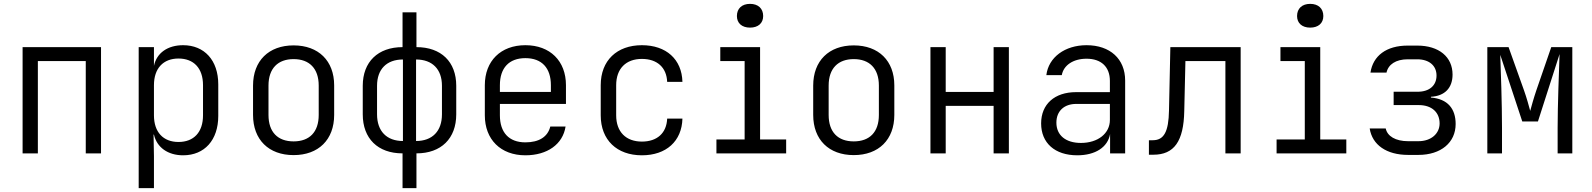

<svg xmlns="http://www.w3.org/2000/svg" viewBox="-20 -794 8240 994"><path d="M176 0V-478H424V0H503V-550H97V0Z M928 -560C848 -560 791 -520 777 -453V-550H698V180H777V15L775 -97H777C792 -31 849 10 928 10C1039 10 1110 -69 1110 -194V-357C1110 -482 1038 -560 928 -560ZM1031 -197C1031 -109 983 -59 904 -59C825 -59 777 -110 777 -197V-353C777 -440 825 -491 904 -491C983 -491 1031 -441 1031 -353Z M1500 9C1629 9 1710 -71 1710 -199V-352C1710 -479 1629 -559 1500 -559C1371 -559 1290 -479 1290 -351V-199C1290 -71 1371 9 1500 9ZM1500 -62C1418 -62 1370 -110 1370 -199V-351C1370 -440 1419 -488 1500 -488C1581 -488 1630 -440 1630 -351V-199C1630 -110 1582 -62 1500 -62Z M2136 180V0C2264 0 2342 -77 2342 -202V-350C2342 -474 2264 -550 2136 -550V-730H2064V-550C1937 -550 1858 -474 1858 -350V-202C1858 -77 1936 0 2064 0V180ZM2066 -64C1982 -64 1932 -115 1932 -202V-350C1932 -436 1982 -486 2066 -486ZM2134 -486C2218 -486 2268 -436 2268 -350V-202C2268 -115 2218 -64 2134 -64Z M2910 -353C2910 -478 2828 -560 2700 -560C2572 -560 2490 -478 2490 -353V-197C2490 -72 2572 10 2700 10C2813 10 2894 -47 2908 -139H2829C2816 -86 2771 -57 2700 -57C2615 -57 2568 -108 2568 -197V-256H2910ZM2568 -353C2568 -442 2615 -493 2700 -493C2785 -493 2832 -442 2832 -353V-318H2568Z M3303 10C3429 10 3510 -63 3513 -180H3434C3431 -105 3382 -61 3303 -61C3221 -61 3170 -111 3170 -197V-353C3170 -439 3221 -489 3303 -489C3382 -489 3431 -445 3434 -370H3513C3510 -487 3429 -560 3303 -560C3174 -560 3090 -481 3090 -353V-197C3090 -69 3174 10 3303 10Z M3863 -651C3905 -651 3931 -674 3931 -711C3931 -750 3905 -774 3863 -774C3821 -774 3795 -750 3795 -711C3795 -674 3821 -651 3863 -651ZM4050 0V-72H3915V-550H3709V-478H3835V-72H3689V0Z M4400 9C4529 9 4610 -71 4610 -199V-352C4610 -479 4529 -559 4400 -559C4271 -559 4190 -479 4190 -351V-199C4190 -71 4271 9 4400 9ZM4400 -62C4318 -62 4270 -110 4270 -199V-351C4270 -440 4319 -488 4400 -488C4481 -488 4530 -440 4530 -351V-199C4530 -110 4482 -62 4400 -62Z M4876 0V-246H5124V0H5203V-550H5124V-318H4876V-550H4797V0Z M5605 -560C5493 -560 5408 -497 5397 -405H5477C5486 -456 5536 -490 5605 -490C5681 -490 5726 -448 5726 -375V-317H5551C5440 -317 5370 -255 5370 -155C5370 -54 5441 10 5557 10C5651 10 5715 -32 5727 -100V0H5805V-377C5805 -489 5727 -560 5605 -560ZM5576 -54C5497 -54 5449 -94 5449 -159C5449 -219 5489 -256 5552 -256H5726V-173C5726 -103 5664 -54 5576 -54Z M5951 7C6059 7 6108 -63 6111 -219L6117 -478H6324V0H6403V-550H6039L6032 -222C6030 -112 6006 -68 5948 -68H5928V7Z M6763 -651C6805 -651 6831 -674 6831 -711C6831 -750 6805 -774 6763 -774C6721 -774 6695 -750 6695 -711C6695 -674 6721 -651 6763 -651ZM6950 0V-72H6815V-550H6609V-478H6735V-72H6589V0Z M7323 8C7440 8 7516 -56 7516 -152C7516 -231 7475 -282 7388 -289V-293C7461 -297 7500 -340 7500 -408C7500 -499 7430 -558 7317 -558H7268C7157 -558 7088 -505 7075 -418H7158C7167 -460 7206 -487 7268 -487H7317C7379 -487 7417 -454 7417 -403C7417 -352 7381 -319 7319 -319H7195V-250H7325C7394 -250 7433 -211 7433 -155C7433 -103 7390 -63 7323 -63H7270C7205 -63 7162 -89 7154 -129H7071C7084 -44 7158 8 7270 8Z M7756 0V-132C7756 -255 7750 -429 7747 -510L7861 -165H7942L8054 -514C8051 -428 8044 -247 8044 -132V0H8120V-550H8011L7934 -327C7920 -286 7908 -242 7902 -220C7896 -242 7884 -287 7870 -326L7790 -550H7680V0Z"/></svg>

Font: Tekne LDO Light
Style: Regular
Weight: 300
Monospace: yes
Designer: Alessio Laiso, Mario Rullo, Paolo Rosset
Foundry: Alessio Laiso
Version: Version 1.000;hotconv 1.0.109;makeotfexe 2.5.65596